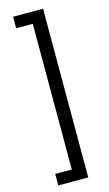

<svg xmlns="http://www.w3.org/2000/svg" viewBox="-148 -882 621 1096"><g transform="rotate(-15 162.5 -333.5)"><path d="M52 97V165H229V-832H52V-764H150V97Z"/></g></svg>

Font: Noto Sans Devanagari UI Condensed
Style: Regular
Weight: 400
Width: 3
Designer: Jelle Bosma - Monotype Design Team
Foundry: Monotype Imaging Inc.
Version: Version 2.003